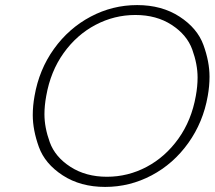

<svg xmlns="http://www.w3.org/2000/svg" viewBox="-20 -728 845 756"><path d="M394 8Q297 8 227 -37.5Q157 -83 133 -149.5Q109 -216 109 -275Q109 -311 116 -350Q134 -454 192.5 -535.5Q251 -617 337 -662.5Q423 -708 520 -708Q617 -708 687 -662.5Q757 -617 781 -551Q805 -485 805 -426Q805 -389 798 -350Q780 -247 721.5 -165Q663 -83 577 -37.5Q491 8 394 8ZM401 -32Q484 -32 557.5 -71Q631 -110 682.5 -182Q734 -254 751 -350Q758 -388 758 -423Q758 -475 737 -533Q716 -591 656 -630Q596 -669 513 -669Q430 -669 356 -630Q282 -591 230.5 -519Q179 -447 162 -350Q155 -312 155 -278Q155 -226 176 -168Q197 -110 257.5 -71Q318 -32 401 -32Z"/></svg>

Font: Fz Poppins ExtLt
Style: Italic
Weight: 200
Italic angle: -10°
Designer: Ninad Kale (Devanagari), Jonny Pinhorn (Latin)
Foundry: Indian Type Foundry
Version: Vit hóa bi Vntype.Com & FontZin.Com